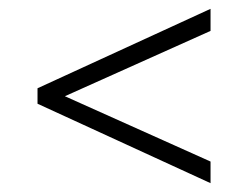

<svg xmlns="http://www.w3.org/2000/svg" viewBox="-20 -553 571 435"><path d="M457 -138 65 -318V-353L457 -533V-483L127 -335L457 -187Z"/></svg>

Font: Outfit Extra Light
Style: Regular
Weight: 200
Designer: Rodrigo Fuenzalida
Foundry: fragTYPE
Version: Version 1.000